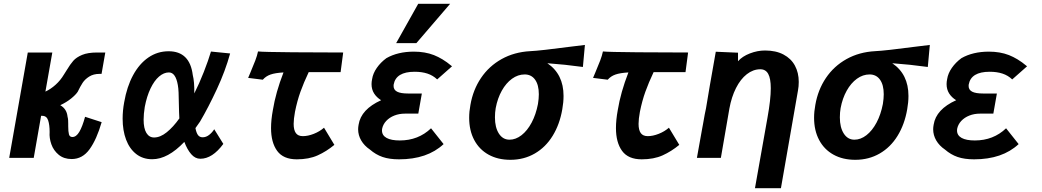

<svg xmlns="http://www.w3.org/2000/svg" viewBox="-20 -824 5440 1002"><path d="M239 -135Q239 -172.5 231.2 -196Q223.5 -219.5 200.5 -219.5H194.5L156 0H28L125 -550H253L217 -346Q245 -359 270.2 -381.8Q295.5 -404.5 314 -435.5L328.5 -458.5Q346.5 -488.5 362.5 -506.8Q378.5 -525 408.5 -537.5Q438.5 -550 487 -550H529.5L510 -438.5H500.5Q467.5 -438.5 445.2 -424.2Q423 -410 411 -391.5Q399 -373 385.5 -345Q375 -329 350.8 -309.5Q326.5 -290 294.5 -275Q328.5 -255.5 332.5 -215Q335 -206.5 335.5 -196.5Q336 -186.5 336 -177.2Q336 -168 336 -165.5Q336 -137 339.8 -123Q343.5 -109 358 -109Q378 -109 394 -136Q410 -163 424 -214.5L510.5 -186.5Q484.5 -96.5 447.5 -45.2Q410.5 6 354 6Q313.5 6 286.5 -16.2Q259.5 -38.5 248 -71.2Q236.5 -104 239 -135Z M620 -204.5Q620 -247 628 -290Q642 -371.5 674.5 -431.5Q707 -491.5 754.5 -524Q802 -556.5 860 -556.5Q970.5 -556.5 986 -432.5Q995 -397.5 994 -336.5Q1020 -388 1043.8 -448.8Q1067.5 -509.5 1081 -555L1181 -545Q1156 -454 1111.8 -358.8Q1067.5 -263.5 1024 -189.5L1000 -155.5Q1004.5 -131 1013.2 -119.2Q1022 -107.5 1037.5 -107.5Q1055.5 -107.5 1071.2 -119.8Q1087 -132 1098 -149.5L1145.5 -73Q1088.5 4.5 1025.5 4.5Q998.5 4.5 977.8 -19.5Q957 -43.5 942 -83.5Q856 7 774.5 7Q725.5 7 690.8 -20.2Q656 -47.5 638 -95.2Q620 -143 620 -204.5ZM729.5 -199.5Q729.5 -154 744 -130.2Q758.5 -106.5 784 -106.5Q816.5 -106.5 850.2 -133.8Q884 -161 916 -206Q914.5 -223.5 914.5 -238.5L913.5 -279Q913 -317.5 912 -341Q911 -364.5 908 -380.5Q896.5 -446 861.5 -446Q835 -446 810 -424.5Q785 -403 765.5 -362.2Q746 -321.5 735.5 -266Q729.5 -228.5 729.5 -199.5Z M1287 -446Q1302.5 -482.5 1312.2 -508Q1322 -533.5 1326.5 -555.5Q1353.5 -552.5 1507.5 -551.2Q1661.5 -550 1771 -550L1757.5 -447.5H1591Q1565 -392.5 1548 -345.2Q1531 -298 1519.5 -240.5Q1512.5 -202.5 1512.5 -177.5Q1512.5 -145.5 1524 -129.5Q1535.5 -113.5 1560.5 -113.5Q1587 -113.5 1617.5 -125.5Q1648 -137.5 1671 -157.5L1725 -68Q1684 -34 1638 -13.2Q1592 7.5 1529 7.5Q1458.5 7.5 1426.5 -36.5Q1394.5 -80.5 1394.5 -155.5Q1394.5 -198 1404 -249.5Q1419 -342 1459.5 -446Q1416 -443.5 1391.8 -435Q1367.5 -426.5 1351.5 -408L1275 -417.5Z M1910.5 -43.5Q1881 -63.5 1865 -91Q1849 -118.5 1849 -149.5Q1849 -160 1851.5 -173.5Q1864 -253.5 1969 -301Q1945.5 -315.5 1932.2 -336.5Q1919 -357.5 1919 -385Q1919 -397.5 1922 -411.5Q1926.5 -441 1946.5 -469.8Q1966.5 -498.5 1996.5 -520.5Q2056 -554.5 2140 -554.5Q2198 -554.5 2244.5 -536.5Q2267 -527.5 2289.2 -514.2Q2311.5 -501 2339 -478L2261.5 -409.5Q2239.5 -430.5 2210.5 -440Q2181.5 -449.5 2144 -449.5Q2046.5 -449.5 2034.5 -383Q2034 -380.5 2034 -375.5Q2034 -355 2052.5 -345.5Q2071 -336 2109.5 -336H2181.5L2163 -231H2093.5Q2063.5 -231 2038 -221Q2012.5 -211 1995.5 -192.8Q1978.5 -174.5 1974 -151Q1973.5 -148 1973.5 -143Q1973.5 -117.5 1997.5 -104.2Q2021.5 -91 2066.5 -91Q2163 -91 2229.5 -154.5L2295 -72Q2210 7.5 2062.5 7.5Q2012 7.5 1976.5 -4.8Q1941 -17 1910.5 -43.5ZM2047.5 -599 2162.5 -804H2329L2153 -599Z M2428.5 -209.5Q2428.5 -242.5 2435 -276.5Q2448.5 -355 2490.2 -417Q2532 -479 2598 -515.8Q2664 -552.5 2747 -557Q2796.5 -559 2967 -581.5Q2992 -584.5 3032.5 -589.5L3022 -474.5Q2927.5 -487.5 2836.5 -494Q2921 -437 2921 -323.5Q2921 -290 2914.5 -254Q2901 -175 2864.2 -115.2Q2827.5 -55.5 2770.8 -22.8Q2714 10 2643.5 10Q2578 10 2529.5 -17Q2481 -44 2454.8 -93.5Q2428.5 -143 2428.5 -209.5ZM2787.5 -281.5Q2792 -309.5 2792 -332Q2792 -381 2772.5 -408.2Q2753 -435.5 2718 -435.5Q2683 -435.5 2652 -413Q2621 -390.5 2598.8 -350.8Q2576.5 -311 2567 -260Q2563 -237.5 2563 -211.5Q2563 -159 2583.5 -127Q2604 -95 2639 -95Q2671.5 -95 2701.8 -118.5Q2732 -142 2754.5 -184.2Q2777 -226.5 2787.5 -281.5Z M3087 -446Q3102.5 -482.5 3112.2 -508Q3122 -533.5 3126.5 -555.5Q3153.5 -552.5 3307.5 -551.2Q3461.5 -550 3571 -550L3557.5 -447.5H3391Q3365 -392.5 3348 -345.2Q3331 -298 3319.5 -240.5Q3312.5 -202.5 3312.5 -177.5Q3312.5 -145.5 3324 -129.5Q3335.5 -113.5 3360.5 -113.5Q3387 -113.5 3417.5 -125.5Q3448 -137.5 3471 -157.5L3525 -68Q3484 -34 3438 -13.2Q3392 7.5 3329 7.5Q3258.5 7.5 3226.5 -36.5Q3194.5 -80.5 3194.5 -155.5Q3194.5 -198 3204 -249.5Q3219 -342 3259.5 -446Q3216 -443.5 3191.8 -435Q3167.5 -426.5 3151.5 -408L3075 -417.5Z M4002.5 -363.5Q4002.5 -414 3989.2 -438.2Q3976 -462.5 3948 -462.5Q3910.5 -462.5 3877.5 -436.8Q3844.5 -411 3821 -364.5Q3797.5 -318 3786.5 -257.5L3742 0H3617L3645 -156L3648.5 -174.5Q3659.5 -238.5 3664.5 -259Q3679 -349.5 3715.5 -554L3831.5 -549V-504.5Q3854 -530 3893.5 -545.2Q3933 -560.5 3972.5 -560.5Q4029 -560.5 4068.8 -539.5Q4108.5 -518.5 4128.5 -481.5Q4148.5 -444.5 4148.5 -396.5Q4148.5 -372.5 4144.5 -352L4055.5 158H3920L3985.5 -211Q4002.5 -305 4002.5 -363.5Z M4228.5 -209.5Q4228.5 -242.5 4235 -276.5Q4248.5 -355 4290.2 -417Q4332 -479 4398 -515.8Q4464 -552.5 4547 -557Q4596.5 -559 4767 -581.5Q4792 -584.5 4832.5 -589.5L4822 -474.5Q4727.5 -487.5 4636.5 -494Q4721 -437 4721 -323.5Q4721 -290 4714.5 -254Q4701 -175 4664.2 -115.2Q4627.5 -55.5 4570.8 -22.8Q4514 10 4443.5 10Q4378 10 4329.5 -17Q4281 -44 4254.8 -93.5Q4228.5 -143 4228.5 -209.5ZM4587.5 -281.5Q4592 -309.5 4592 -332Q4592 -381 4572.5 -408.2Q4553 -435.5 4518 -435.5Q4483 -435.5 4452 -413Q4421 -390.5 4398.8 -350.8Q4376.5 -311 4367 -260Q4363 -237.5 4363 -211.5Q4363 -159 4383.5 -127Q4404 -95 4439 -95Q4471.5 -95 4501.8 -118.5Q4532 -142 4554.5 -184.2Q4577 -226.5 4587.5 -281.5Z M4911.5 -43.5Q4882 -63.5 4866 -91Q4850 -118.5 4850 -149.5Q4850 -160 4852.5 -173.5Q4865 -253.5 4970 -301Q4946.5 -315.5 4933.2 -336.5Q4920 -357.5 4920 -385Q4920 -397.5 4923 -411.5Q4927.5 -441 4947.5 -469.8Q4967.5 -498.5 4997.5 -520.5Q5057 -554.5 5141 -554.5Q5199 -554.5 5245.5 -536.5Q5268 -527.5 5290.2 -514.2Q5312.5 -501 5340 -478L5262.5 -409.5Q5240.5 -430.5 5211.5 -440Q5182.5 -449.5 5145 -449.5Q5047.5 -449.5 5035.5 -383Q5035 -380.5 5035 -375.5Q5035 -355 5053.5 -345.5Q5072 -336 5110.5 -336H5182.5L5164 -231H5094.5Q5064.5 -231 5039 -221Q5013.5 -211 4996.5 -192.8Q4979.5 -174.5 4975 -151Q4974.5 -148 4974.5 -143Q4974.5 -117.5 4998.5 -104.2Q5022.5 -91 5067.5 -91Q5164 -91 5230.5 -154.5L5296 -72Q5211 7.5 5063.5 7.5Q5013 7.5 4977.5 -4.8Q4942 -17 4911.5 -43.5Z"/></svg>

Font: JuliaMono ExtraBoldItalic
Style: Regular
Weight: 800
Italic angle: -9°
Monospace: yes
Designer: cormullion
Foundry: corm
Version: Version 0.049; ttfautohint (v1.8.4)